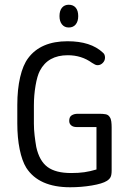

<svg xmlns="http://www.w3.org/2000/svg" viewBox="-20 -780 550 810"><path d="M387 -65Q360 -57 336 -53.5Q312 -50 280 -50Q215 -50 180.5 -75.5Q146 -101 133 -160Q129 -183 126 -208.5Q123 -234 123 -258V-335Q123 -378 130 -419Q137 -460 148 -481Q182 -547 266 -547Q324 -547 368 -515Q376 -510 381 -507.5Q386 -505 392 -505Q404 -505 413.5 -514.5Q423 -524 423 -537Q423 -551 414 -558Q363 -606 265 -606Q152 -606 99 -535Q77 -506 65 -454.5Q53 -403 53 -337V-259Q53 -199 63 -150Q73 -101 91 -72Q144 10 276 10Q323 10 367.5 2.5Q412 -5 431 -17Q442 -24 446.5 -33Q451 -42 451 -61V-243Q451 -256 449.5 -267.5Q448 -279 443 -286Q437 -296 425.5 -298Q414 -300 400 -300H308Q293 -300 282.5 -293.5Q272 -287 272 -270Q272 -258 280.5 -251Q289 -244 303 -244H387ZM270 -760Q252 -760 241.5 -747.5Q231 -735 231 -712Q231 -690 241.5 -677Q252 -664 270 -664Q289 -664 299.5 -677Q310 -690 310 -712Q310 -735 299.5 -747.5Q289 -760 270 -760Z"/></svg>

Font: Beiruti
Style: Regular
Weight: 400
Designer: Arlette Boutros
Foundry: Boutros
Version: Version 1.41